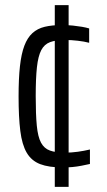

<svg xmlns="http://www.w3.org/2000/svg" viewBox="-20 -716 413 744"><path d="M223.5 -67.1Q169.2 -67.1 135.4 -80.1Q101.6 -93.2 83.5 -124.3Q65.3 -155.4 58.7 -208.7Q52 -262 52 -342Q52 -411.5 57.3 -459.5Q62.6 -507.5 74.4 -538.8Q86.2 -570 105.7 -587.7Q125.2 -605.5 153.4 -612.2Q181.7 -618.9 219.6 -618.9Q242.8 -618.9 262.5 -616.9Q282.2 -614.8 298 -612.1Q313.8 -609.3 325.5 -605.8V-550.2Q307 -555.2 281.8 -558.1Q256.5 -561.1 232 -561.1Q196.5 -561.1 174 -552.7Q151.6 -544.4 139.7 -521.4Q127.8 -498.4 123.1 -455.5Q118.4 -412.6 118.4 -343.5Q118.4 -272.9 122.6 -229.2Q126.8 -185.6 139 -163.1Q151.1 -140.6 173.6 -132.6Q196 -124.5 232.1 -124.5Q257 -124.5 281.3 -127.9Q305.7 -131.3 328.5 -136.7V-80.6Q312.4 -77.1 295.7 -73.8Q279 -70.5 261.3 -68.8Q243.6 -67.1 223.5 -67.1ZM192.3 8V-696H245.9V8Z"/></svg>

Font: Saira Thin Condensed
Style: Regular
Weight: 100
Width: 3
Version: Version 1.101